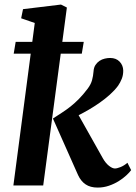

<svg xmlns="http://www.w3.org/2000/svg" viewBox="-20 -826 604 855"><path d="M49.8 -639.6H353L344.2 -586.9H41ZM134.8 -723.6 74.2 -744.6 82.5 -785.2 251.5 -805.7 277.8 -792.5 172.4 0H39.6ZM215.8 -297.9 217.8 -298.3H215.8Q236.8 -312 256.1 -324.5Q275.4 -336.9 294.2 -351.8Q313 -366.7 331.5 -385.5Q350.1 -404.3 370.1 -430.7Q384.8 -450.2 389.9 -469Q395 -487.8 396.5 -507.8Q397.5 -524.9 405 -536.4Q412.6 -547.9 423.1 -554.9Q433.6 -562 446.3 -564.9Q459 -567.9 470.2 -567.9Q497.1 -567.9 512.7 -551.5Q528.3 -535.2 528.8 -511.7Q528.8 -491.2 522.2 -474.9Q515.6 -458.5 505.9 -444.3Q490.7 -423.8 469.5 -404.8Q448.2 -385.7 424.3 -368.9Q400.4 -352.1 376 -337.9Q351.6 -323.7 330.1 -313L438 -121.1Q450.2 -99.6 465.3 -87.6Q480.5 -75.7 491.7 -75.7Q501 -75.7 516.8 -82Q532.7 -88.4 547.4 -101.1L564 -68.4Q557.1 -58.6 542.7 -45.2Q528.3 -31.7 508.8 -19.5Q489.3 -7.3 465.3 1Q441.4 9.3 415 9.3Q382.3 9.3 361.3 -4.9Q340.3 -19 327.6 -46.4Z"/></svg>

Font: Merriweather Bold
Style: Italic
Weight: 700
Italic angle: -7°
Designer: Eben Sorkin ( eben@eyebytes.com )
Foundry: Eben Sorkin ( eben@eyebytes.com )
Version: Version 1.5; ttfautohint (v0.97) -l 13 -r 13 -G 200 -x 24 -f